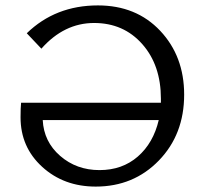

<svg xmlns="http://www.w3.org/2000/svg" viewBox="-20 -684 756 710"><path d="M342 -664Q484 -664 572.5 -570Q661 -476 661 -334Q661 -187 567.5 -90.5Q474 6 334 6Q216 6 136 -67Q56 -140 56 -250Q56 -286 58 -304H575V-319Q575 -443 506 -521Q437 -599 328 -599Q217 -599 133 -504L79 -561Q185 -664 342 -664ZM348 -55Q432 -55 489.5 -105Q547 -155 567 -240H138Q142 -160 202.5 -107.5Q263 -55 348 -55Z"/></svg>

Font: EauTest Medium
Style: Regular
Weight: 500
Designer: Christian Thalmann (Catharsis Fonts)
Version: Version 0.001;PS 000.001;hotconv 1.0.88;makeotf.lib2.5.64775